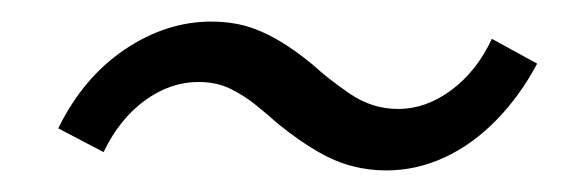

<svg xmlns="http://www.w3.org/2000/svg" viewBox="-20 -375 538 178"><path d="M338 -217Q322 -217 306.5 -221Q291 -225 274.5 -234.5Q258 -244 238 -260Q229 -268 218 -277Q207 -286 194 -292.5Q181 -299 164 -299Q138 -299 114.5 -282Q91 -265 76 -234L34 -256Q57 -303 95.5 -329Q134 -355 176 -355Q193 -355 207.5 -351Q222 -347 237.5 -338Q253 -329 270 -315Q284 -302 304.5 -288Q325 -274 349 -274Q375 -274 398.5 -291.5Q422 -309 436 -339L478 -316Q462 -286 440 -263.5Q418 -241 392 -229Q366 -217 338 -217Z"/></svg>

Font: Nunito Sans 10pt Condensed
Style: Italic
Weight: 400
Width: 3
Italic angle: -9°
Designer: Vernon Adams
Foundry: Vernon Adams
Version: Version 3.101;gftools[0.9.27]